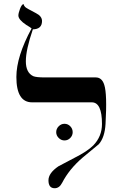

<svg xmlns="http://www.w3.org/2000/svg" viewBox="-20 -951 583 979"><path d="M518.1 -318.8Q514.2 -250.5 483.9 -215.8Q443.4 -181.6 401.4 -147.5Q333 -88.9 296.9 -19Q282.7 8.8 258.8 8.8Q227.1 8.8 227.1 -31.7Q227.1 -68.4 277.8 -103Q285.6 -107.9 359.4 -146Q425.3 -179.2 455.6 -209.5Q500 -255.4 500 -318.8Q500 -429.2 448.2 -429.2H143.6Q63.5 -429.2 63.5 -558.6Q63.5 -662.6 141.1 -806.2Q133.3 -812.5 114.3 -823.7Q73.7 -850.6 73.7 -872.1Q73.7 -883.3 82 -905.8Q90.3 -928.2 100.1 -930.7V-929.2Q102.5 -921.4 108.4 -915.3Q114.3 -909.2 163.6 -883.8Q193.8 -868.7 194.3 -844.2Q194.3 -802.2 147.5 -801.3Q111.8 -697.3 111.8 -638.7Q111.8 -580.1 149.9 -562.5Q165 -556.2 209.5 -556.2H468.3Q500 -556.2 511.7 -518.1Q526.9 -471.2 518.1 -318.8ZM350.6 -276.9Q350.6 -260.3 338.4 -247.6Q326.2 -234.9 308.6 -234.9Q292 -234.9 279.3 -247.6Q266.6 -260.3 266.6 -276.9Q266.6 -294.4 279.3 -307.1Q292 -319.8 308.6 -319.8Q326.2 -319.8 338.4 -307.1Q350.6 -294.4 350.6 -276.9Z"/></svg>

Font: Accordance
Style: Regular
Weight: 400
Version: Version 1.1 (build May 11, 2018) Miklal Software Solutions, 